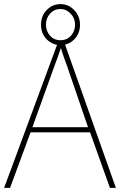

<svg xmlns="http://www.w3.org/2000/svg" viewBox="-20 -916 585 936"><path d="M409 -296H138L245 -593Q252 -613 261 -636.5Q270 -660 277 -682Q285 -654 293 -632.5Q301 -611 307 -594ZM516 0H545L291 -716H265L0 0H29L129 -271H419ZM275 -696Q314 -696 342 -724Q370 -752 370 -796Q370 -837 342 -866.5Q314 -896 275 -896Q236 -896 208 -867.5Q180 -839 180 -796Q180 -751 208.5 -723.5Q237 -696 275 -696ZM275 -720Q243 -720 223.5 -742.5Q204 -765 204 -796Q204 -827 224 -849.5Q244 -872 275 -872Q303 -872 324.5 -849.5Q346 -827 346 -796Q346 -765 326.5 -742.5Q307 -720 275 -720Z"/></svg>

Font: Noto Sans Display Thin
Style: Regular
Weight: 250
Designer: Monotype Design Team
Foundry: Monotype Imaging Inc.
Version: Version 1.900